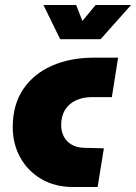

<svg xmlns="http://www.w3.org/2000/svg" viewBox="-20 -749 545 769"><path d="M273 0Q200 0 145.5 -32Q91 -64 61 -118.5Q31 -173 31 -240Q31 -329 72.5 -391Q114 -453 187.5 -485.5Q261 -518 355 -518H453L428 -360H347Q312 -360 284 -347Q256 -334 240.5 -309Q225 -284 225 -248Q225 -223 235.5 -202.5Q246 -182 266.5 -170Q287 -158 315 -157L396 -155L371 0ZM221 -592 154 -729H285L310 -665L363 -729H505L383 -592Z"/></svg>

Font: MuseoModerno Black
Style: Italic
Weight: 900
Italic angle: -9°
Designer: Pablo Cosgaya, Héctor Gatti, Marcela Romero, and the Authors of The MuseoModerno Project.
Foundry: Omnibus-Type Team
Version: Version 1.003